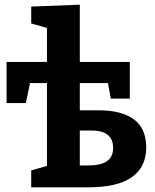

<svg xmlns="http://www.w3.org/2000/svg" viewBox="-20 -798 662 818"><path d="M401 -328Q499 -328 551 -289Q603 -250 603 -170Q603 -87 542 -43.5Q481 0 357 0H113V-72L180 -91V-444H108L90 -359H8V-534H180V-679L113 -698V-770L320 -778V-534H533V-378H452L440 -444H320V-328ZM354 -93Q410 -93 436 -111.5Q462 -130 462 -168Q462 -242 369 -242H320V-93Z"/></svg>

Font: Bitter Pro
Style: Bold
Weight: 700
Designer: Sol Matas, and Bitter project Authors
Foundry: Sol Matas
Version: Version 1.010